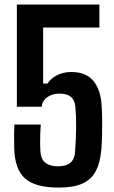

<svg xmlns="http://www.w3.org/2000/svg" viewBox="-20 -820 505 848"><path d="M239 8.5Q136.5 8.5 91 -31.5Q45.5 -71.5 43 -163Q42 -198.5 42.2 -222.5Q42.5 -246.5 43.5 -270H160Q158.5 -253.5 157.8 -230Q157 -206.5 157.2 -184.2Q157.5 -162 158.5 -149.5Q161 -116.5 180.8 -101Q200.5 -85.5 235.5 -85.5Q272.5 -85.5 291 -101.2Q309.5 -117 311.5 -149Q315.5 -205 316.2 -254Q317 -303 313 -346.5Q310.5 -377.5 293.5 -392Q276.5 -406.5 243 -406.5Q220 -406.5 202.5 -398.5Q185 -390.5 175 -377.5Q165 -364.5 164.5 -348.5H54.5V-800H419V-698.5H170.5V-451H190.5Q202.5 -472.5 230.8 -487.2Q259 -502 295 -502Q360.5 -502 393 -462Q425.5 -422 429 -351.5Q431 -321.5 431.2 -288.8Q431.5 -256 430.8 -224Q430 -192 428 -164Q423 -102 402.8 -64Q382.5 -26 342.8 -8.8Q303 8.5 239 8.5Z"/></svg>

Font: Big Shoulders Text Thin
Style: Bold
Weight: 700
Version: Version 2.002